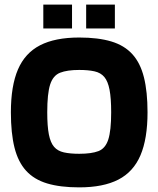

<svg xmlns="http://www.w3.org/2000/svg" viewBox="-20 -799 684 829"><path d="M322 10Q240 10 183.5 -7Q127 -24 92.5 -62Q58 -100 42.5 -162Q27 -224 27 -314Q27 -428 57.5 -499Q88 -570 153 -603.5Q218 -637 322 -637Q404 -637 460.5 -620Q517 -603 551.5 -565Q586 -527 601.5 -465Q617 -403 617 -314Q617 -200 586.5 -128.5Q556 -57 491 -23.5Q426 10 322 10ZM322 -135Q375 -135 405 -146.5Q435 -158 447.5 -196.5Q460 -235 460 -314Q460 -375 453 -411.5Q446 -448 430.5 -466.5Q415 -485 388 -491Q361 -497 322 -497Q270 -497 239.5 -485Q209 -473 196.5 -434Q184 -395 184 -314Q184 -254 191 -218.5Q198 -183 213.5 -165Q229 -147 256 -141Q283 -135 322 -135ZM476 -676H352V-779H476ZM291 -676H167V-779H291Z"/></svg>

Font: Blinker
Style: Regular
Weight: 400
Designer: Juergen Huber
Foundry: supertype
Version: 1.017